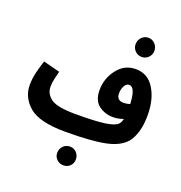

<svg xmlns="http://www.w3.org/2000/svg" viewBox="-182 -983 1316 1394"><g transform="rotate(20 476.0 -286.0)"><path d="M855 -82Q881 -114 897 -168Q913 -222 913 -296Q913 -418 862.5 -500Q812 -582 719 -582Q632 -582 577 -510.5Q522 -439 522 -350Q522 -268 570 -232.5Q618 -197 680 -197Q720 -197 760 -212Q754 -185 739 -169Q717 -146 643.5 -135.5Q570 -125 419 -125L393 21Q592 21 699 -1Q806 -23 855 -82ZM663 -375Q663 -408 677 -433Q691 -458 712 -458Q761 -458 766 -329Q740 -321 717 -321Q663 -321 663 -375ZM393 21 439 -11 419 -125Q274 -125 226.5 -160.5Q179 -196 179 -250Q179 -280 186.5 -312Q194 -344 201 -373L73 -406Q60 -368 46.5 -315Q33 -262 33 -211Q33 -114 112 -46.5Q191 21 393 21ZM727 -679Q757 -679 778 -700.5Q799 -722 799 -752Q799 -783 778 -805Q757 -827 727 -827Q696 -827 675 -805Q654 -783 654 -752Q654 -722 675 -700.5Q696 -679 727 -679ZM462 255Q492 255 512.5 234.5Q533 214 533 184Q533 153 512.5 131.5Q492 110 462 110Q431 110 410 131.5Q389 153 389 184Q389 214 410 234.5Q431 255 462 255Z"/></g></svg>

Font: Noto Sans Arabic Condensed Extra
Style: Regular
Weight: 800
Width: 3
Designer: Nadine Chahine - Monotype Design Team
Foundry: Monotype Imaging Inc.
Version: Version 1.902